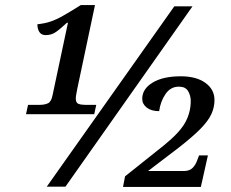

<svg xmlns="http://www.w3.org/2000/svg" viewBox="-20 -739 915 760"><path d="M83 -287 91 -324H138Q156 -324 169.5 -330Q183 -336 188 -362L249 -649H245Q217 -623 200 -611.5Q183 -600 161 -600Q144 -600 136 -612Q128 -624 128 -643Q157 -646 179.5 -653.5Q202 -661 229.5 -676.5Q257 -692 300 -719H356L286 -388Q284 -377 282 -366.5Q280 -356 280 -349Q280 -332 290.5 -328Q301 -324 316 -324H361L353 -287ZM165 0 670 -714H742L239 0ZM467 1 475 -41 628 -163Q690 -213 712.5 -253Q735 -293 735 -339Q735 -361 724.5 -378.5Q714 -396 688 -396Q655 -396 635 -366.5Q615 -337 610 -299Q579 -299 561 -313Q543 -327 543 -348Q543 -387 584 -412Q625 -437 696 -437Q757 -437 793 -411Q829 -385 829 -343Q829 -314 816.5 -287Q804 -260 773.5 -229Q743 -198 688 -155L566 -62H707Q730 -62 742 -74Q754 -86 760 -103L768 -124H803L775 1Z"/></svg>

Font: Noto Serif Medium
Style: Italic
Weight: 500
Italic angle: -12°
Designer: Monotype Design Team
Foundry: Monotype Imaging Inc.
Version: Version 2.014; ttfautohint (v1.8.4.7-5d5b)